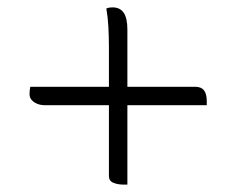

<svg xmlns="http://www.w3.org/2000/svg" viewBox="-20 -560 640 520"><path d="M268 -537Q273 -539 277 -539.5Q281 -540 285 -540Q305 -540 315 -525.5Q325 -511 325 -480Q325 -410 325 -340Q325 -270 325 -200Q325 -130 325 -60Q323 -60 320 -60Q317 -60 315 -60Q299 -60 287 -65Q275 -70 275 -83Q275 -141 275 -198.5Q275 -256 275 -314Q275 -372 275 -430Q275 -461 273.5 -487.5Q272 -514 268 -537ZM62 -325H507Q519 -325 526 -321Q533 -317 536.5 -308Q540 -299 540 -285Q540 -283 540 -280Q540 -277 540 -275H103Q90 -275 80.5 -279Q71 -283 65.5 -289.5Q60 -296 60 -305Q60 -310 60.5 -315.5Q61 -321 62 -325Z"/></svg>

Font: Recursive Monospace Casual Light
Style: Regular
Weight: 300
Version: Version 1.047